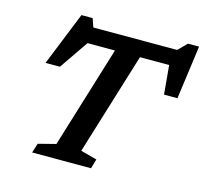

<svg xmlns="http://www.w3.org/2000/svg" viewBox="-108 -873 1055 994"><g transform="rotate(15 420.0 -376.5)"><path d="M477 -51 462 0H146.5L162.5 -51L256.5 -75L424 -621H277L170.5 -466H93.5L209 -753H269L285 -707H734L780 -753H839.5L800.5 -466H728.5L714.5 -621H558L390 -74.5Z"/></g></svg>

Font: Newsreader 6pt Medium
Style: Italic
Weight: 500
Italic angle: -17°
Designer: Hugues Gentile
Foundry: Production Type
Version: Version 1.003; ttfautohint (v1.8.3)